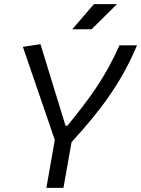

<svg xmlns="http://www.w3.org/2000/svg" viewBox="-20 -914 686 934"><path d="M205.6 0H288.6L328.1 -222.7C465.3 -372.6 568.4 -507.3 646.5 -693.4H561C493.2 -539.6 416 -434.6 307.6 -302.2H298.8L176.8 -699.2L91.3 -686L246.6 -233.4ZM331.5 -771.5H425.3L549.3 -894H437Z"/></svg>

Font: Cascadia Mono NF SemiLight
Style: Italic
Weight: 350
Italic angle: -10°
Monospace: yes
Designer: Aaron Bell
Foundry: Saja Typeworks
Version: Version 2404.023